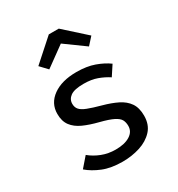

<svg xmlns="http://www.w3.org/2000/svg" viewBox="-193 -940 1001 1078"><g transform="rotate(-30 307.5 -400.5)"><path d="M287.2 -65.6Q346.2 -65.6 380.3 -87.2Q414.4 -108.7 414.4 -145.6Q414.4 -169.2 405.4 -185.9Q396.4 -202.6 368.5 -216.7Q340.5 -230.8 284.1 -245.1Q228.7 -259 187.9 -277.4Q147.2 -295.9 124.9 -325.6Q102.6 -355.4 102.6 -402.6Q102.6 -471.3 160 -512.3Q217.4 -553.3 312.3 -553.3Q379 -553.3 428.2 -535.6Q477.4 -517.9 512.3 -492.3L470.3 -428.2Q439 -448.7 401.8 -462.3Q364.6 -475.9 314.4 -475.9Q254.4 -475.9 229 -457.7Q203.6 -439.5 203.6 -409.7Q203.6 -387.2 216.2 -372.6Q228.7 -357.9 259.5 -345.9Q290.3 -333.8 344.6 -319Q397.4 -304.6 436.9 -285.1Q476.4 -265.6 498.2 -234.1Q520 -202.6 520 -151.3Q520 -93.3 486.7 -57.2Q453.3 -21 400.3 -4.1Q347.2 12.8 287.2 12.8Q213.3 12.8 160.3 -8.7Q107.2 -30.3 71.3 -61.5L125.6 -124.1Q156.9 -97.9 198.2 -81.8Q239.5 -65.6 287.2 -65.6ZM188.7 -642.1 144.6 -688.7 284.6 -813.8H349.2L488.2 -688.7L446.2 -642.1L317.4 -735.4Z"/></g></svg>

Font: Fira Code Retina
Style: Regular
Weight: 450
Monospace: yes
Designer: Carrois Corporate, Edenspiekermann AG, Nikita Prokopov
Foundry: Carrois Corporate, Edenspiekermann AG, Nikita Prokopov
Version: Version 6.002